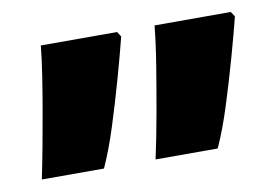

<svg xmlns="http://www.w3.org/2000/svg" viewBox="-44 -673 587 414"><g transform="rotate(-10 249.5 -466.5)"><path d="M267 -324Q277 -370 286 -420.5Q295 -471 303 -520Q311 -569 315 -609H482L489 -598Q480 -562 466 -512Q452 -462 436 -411.5Q420 -361 403 -324ZM18 -324Q25 -358 32 -395.5Q39 -433 45.5 -470.5Q52 -508 57.5 -543.5Q63 -579 66 -609H233L240 -598Q231 -562 217 -512Q203 -462 187 -411.5Q171 -361 154 -324Z"/></g></svg>

Font: Noto Sans Hebrew Black
Style: Regular
Weight: 900
Designer: Monotype Design Team
Foundry: Monotype Imaging Inc.
Version: Version 2.003